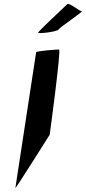

<svg xmlns="http://www.w3.org/2000/svg" viewBox="-20 -956 430 962"><path d="M171 -792C169 -786 265 -796 273 -808C281 -821 402 -900 389 -900C377 -900 324 -947 316 -934C306 -924 172 -800 171 -792ZM57 -14C56 -6 229 -281 229 -281C230 -288 287 -708 276 -708C266 -708 162 -701 161 -694Z"/></svg>

Font: Ampere
Style: UltExtIta
Weight: 400
Version: Version 1